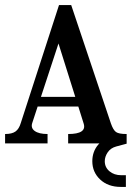

<svg xmlns="http://www.w3.org/2000/svg" viewBox="-28 -564 518 755"><path d="M99 -81Q92 -61 108.5 -49Q125 -37 159 -37V0H-8V-37Q19 -37 33 -47Q47 -57 54 -81L204 -544H252L408 -79Q417 -53 428 -45Q439 -37 470 -37V0H240V-37Q314 -37 301 -78L280 -145H120ZM133 -183H268L202 -393ZM470 -37V1L429 12Q407 18 395.5 35Q384 52 384 70Q384 94 402.5 109.5Q421 125 449 125H467V171H447Q397 171 366 142Q335 113 335 70Q335 32 358.5 4.5Q382 -23 434 -31Z"/></svg>

Font: Girassol
Style: Regular
Weight: 400
Width: 3
Designer: Liam Spradlin
Version: Version 1.004